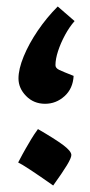

<svg xmlns="http://www.w3.org/2000/svg" viewBox="-20 -618 279 592"><path d="M119 -298Q84 -298 60.5 -322Q37 -346 37 -376Q37 -405 53 -444Q69 -483 96.5 -523.5Q124 -564 158 -598L210 -553Q194 -535 180.5 -510Q167 -485 159 -460.5Q151 -436 151 -417Q151 -408 162.5 -402.5Q174 -397 207 -384Q205 -345 179 -321.5Q153 -298 119 -298ZM144 -46Q100 -77 72.5 -95Q45 -113 36 -117Q50 -144 59 -159.5Q68 -175 76 -188.5Q84 -202 97 -220Q149 -190 174.5 -171Q200 -152 200 -140Q200 -131 186 -108Q172 -85 144 -46Z"/></svg>

Font: Noto Sans NKo Unjoined SemiBold
Style: Regular
Weight: 600
Designer: Monotype Design Team
Foundry: Monotype Imaging Inc.
Version: Version 2.004